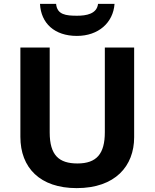

<svg xmlns="http://www.w3.org/2000/svg" viewBox="-20 -959 796 989"><path d="M570 -939H485C479 -887 424 -878 377 -878C320 -878 274 -883 269 -939H186C191 -839 261 -774 376 -774C487 -774 563 -842 570 -939ZM671 -252V-714H520V-278C520 -167 478 -117 379 -117C284 -117 236 -159 236 -277V-714H85V-254C85 -95 186 10 375 10C574 10 671 -104 671 -252Z"/></svg>

Font: Noto Sans Lisu
Style: Bold
Weight: 700
Designer: Monotype Design Team. David Williams.
Foundry: Monotype Imaging Inc.
Version: Version 2.102